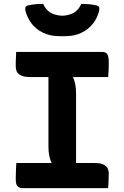

<svg xmlns="http://www.w3.org/2000/svg" viewBox="-20 -967 640 987"><path d="M371 -92H239L246 -129Q238 -143 233.5 -165Q229 -187 229 -212Q229 -261 229 -310.5Q229 -360 229 -409.5Q229 -459 229 -508.5Q229 -558 229 -608H361L354 -571Q362 -558 366.5 -536Q371 -514 371 -490Q371 -440 371 -390.5Q371 -341 371 -291Q371 -241 371 -191.5Q371 -142 371 -92ZM536 0H94Q86 0 79.5 -3Q73 -6 68.5 -12Q64 -18 62.5 -26.5Q61 -35 61 -45Q61 -61 61.5 -75Q62 -89 62.5 -102.5Q63 -116 64 -129H466Q495 -129 510.5 -122Q526 -115 532.5 -103Q539 -91 539 -76Q539 -62 538.5 -50Q538 -38 537.5 -25.5Q537 -13 536 0ZM63 -700H505Q526 -700 532.5 -686.5Q539 -673 539 -653Q539 -642 539 -632Q539 -622 538.5 -612Q538 -602 537.5 -592Q537 -582 536 -571H134Q97 -571 79 -584Q61 -597 61 -625Q61 -635 61 -645Q61 -655 61.5 -664Q62 -673 62.5 -682Q63 -691 63 -700ZM398 -947Q421 -947 440.5 -945Q460 -943 477 -939Q487 -936 489.5 -930Q492 -924 490 -914Q482 -877 458.5 -846.5Q435 -816 398.5 -798.5Q362 -781 314 -781H286Q239 -781 202 -798.5Q165 -816 142 -846.5Q119 -877 110 -914Q109 -924 111 -930Q113 -936 123 -939Q141 -943 160 -945Q179 -947 202 -947Q216 -916 239.5 -902Q263 -888 300 -886Q337 -888 360.5 -902Q384 -916 398 -947Z"/></svg>

Font: Rec Mono Semicasual
Style: Bold
Weight: 700
Version: Version 1.085; ttfautohint (v1.8.4.7-5d5b)